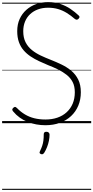

<svg xmlns="http://www.w3.org/2000/svg" viewBox="-20 -1166 883 1817"><path d="M410 19Q367 19 324.5 11.5Q282 4 242 -12Q202 -28 167 -53Q132 -78 104 -112Q96 -122 96 -129Q96 -136 105 -145Q115 -154 122 -154.5Q129 -155 142 -142Q175 -108 215.5 -83.5Q256 -59 304.5 -47Q353 -35 410 -35Q472 -35 523 -52.5Q574 -70 611 -104Q648 -138 668 -185.5Q688 -233 688 -293Q688 -350 667.5 -389.5Q647 -429 611 -457.5Q575 -486 529.5 -508.5Q484 -531 434 -550Q391 -568 349 -587.5Q307 -607 269.5 -632Q232 -657 203.5 -690Q175 -723 159 -767.5Q143 -812 143 -871Q143 -936 166 -986.5Q189 -1037 229.5 -1073Q270 -1109 323 -1127.5Q376 -1146 435 -1146Q500 -1146 552.5 -1128Q605 -1110 647 -1081.5Q689 -1053 724 -1020Q733 -1012 732.5 -1005Q732 -998 724 -989Q715 -980 707 -979.5Q699 -979 688 -987Q651 -1019 612.5 -1043Q574 -1067 530.5 -1080Q487 -1093 435 -1093Q382 -1093 339 -1077Q296 -1061 265 -1032Q234 -1003 217 -962Q200 -921 200 -871Q200 -809 222 -766Q244 -723 281 -693Q318 -663 364.5 -641Q411 -619 460 -600Q511 -580 562 -555.5Q613 -531 654.5 -496.5Q696 -462 720.5 -412.5Q745 -363 745 -293Q745 -224 721 -166.5Q697 -109 652.5 -67.5Q608 -26 546.5 -3.5Q485 19 410 19ZM367 292Q356 287 354.5 280.5Q353 274 360 261Q372 236 379.5 213.5Q387 191 390.5 165.5Q394 140 394 105Q394 94 399.5 87.5Q405 81 419 81Q434 81 441.5 89Q449 97 449 108Q449 135 443 165.5Q437 196 425.5 225.5Q414 255 399 279Q392 289 385 292.5Q378 296 367 292ZM0 621H843V631H0ZM0 -20H843V0H0ZM0 -505H843V-500H0ZM0 -1141H843V-1131H0Z"/></svg>

Font: Playwrite BR Guides
Style: Regular
Weight: 400
Designer: Veronika Burian, José Scaglione
Foundry: TypeTogether
Version: Version 1.003